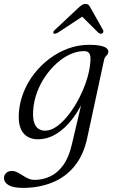

<svg xmlns="http://www.w3.org/2000/svg" viewBox="-62 -686 576 958"><path d="M373 3.5Q354.5 89 309 144Q263.5 199 197.5 225.2Q131.5 251.5 52.5 251.5Q4 251.5 -19 237.8Q-42 224 -42 202Q-42 187.5 -31.2 177.2Q-20.5 167 -3 167Q11 167 24.2 173.8Q37.5 180.5 51.2 189.5Q65 198.5 79.8 205Q94.5 211.5 111 211.5Q151 211.5 187.8 194.5Q224.5 177.5 252.5 139.5Q280.5 101.5 295.5 39L359 -230.5L371 -221.5Q341 -148 302.2 -96.5Q263.5 -45 219.2 -18Q175 9 126.5 9Q96.5 9 74 -4.8Q51.5 -18.5 40.2 -47.2Q29 -76 32 -122Q35.5 -174.5 55.2 -224.5Q75 -274.5 108.2 -317.5Q141.5 -360.5 185 -393.2Q228.5 -426 279 -444.2Q329.5 -462.5 384 -462.5Q416 -462.5 437.2 -458.2Q458.5 -454 468.8 -446Q479 -438 478.5 -428Q478 -419 473.8 -413.8Q469.5 -408.5 464.5 -403.2Q459.5 -398 457.5 -388.5ZM103.5 -135Q101 -96.5 108.5 -74.5Q116 -52.5 130.2 -43.2Q144.5 -34 163 -34Q192.5 -34 223.2 -56.5Q254 -79 283 -117Q312 -155 335.5 -201.5Q359 -248 373.5 -296.5Q388 -345 389.5 -388Q390.5 -410.5 382.8 -420.8Q375 -431 357.5 -431Q323.5 -431 288.5 -415.2Q253.5 -399.5 221.8 -371Q190 -342.5 164.2 -305.2Q138.5 -268 122.5 -224.5Q106.5 -181 103.5 -135ZM361.5 -611.5H339.5L429.5 -522Q434 -518.5 439 -517.8Q444 -517 448.5 -519.5Q452 -522 453.5 -526.5Q455 -531 452 -536.5L388 -650Q384 -658 378.8 -662.2Q373.5 -666.5 365 -666.5Q356.5 -666.5 349 -662.2Q341.5 -658 332.5 -650L211.5 -536.5Q205.5 -531 204.2 -526.5Q203 -522 205 -519.5Q208.5 -517 213.5 -517.8Q218.5 -518.5 225 -522Z"/></svg>

Font: Fraunces Light
Style: Italic
Weight: 300
Italic angle: -16°
Version: Version 1.000;[b76b70a41]